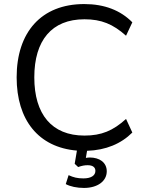

<svg xmlns="http://www.w3.org/2000/svg" viewBox="-20 -734 724 946"><path d="M394 192C460 192 506 159 506 110C506 67 471 42 422 42C416 42 410 43 403 44L409 9C502 6 577 -26 632 -81L601 -148C537 -90 480 -66 396 -66C235 -66 149 -171 149 -353C149 -535 235 -639 396 -639C480 -639 537 -615 601 -558L632 -624C574 -683 495 -714 395 -714C183 -714 62 -575 62 -353C62 -143 169 -8 359 8L348 73L365 89C385 82 398 80 412 80C438 80 450 91 450 108C450 132 427 145 391 145C361 145 342 140 318 129L304 173C326 185 359 192 394 192Z"/></svg>

Font: Poppy and Pepper
Style: Regular
Weight: 400
Designer: Thy Ha
Foundry: Thy Ha
Version: Version 0.001;Glyphs 3.2 (3227)